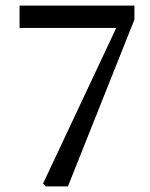

<svg xmlns="http://www.w3.org/2000/svg" viewBox="-20 -667 537 687"><path d="M134 -10 144 0H223L461 -597V-647H50V-567H427L410 -597L134 -10Z"/></svg>

Font: Source Serif Variable
Style: Regular
Weight: 389
Designer: Frank Grießhammer
Foundry: Adobe Systems Incorporated
Version: Version 3.001;hotconv 1.0.111;makeotfexe 2.5.65597